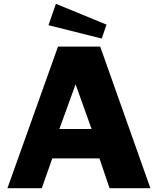

<svg xmlns="http://www.w3.org/2000/svg" viewBox="-20 -986 827 1006"><path d="M19 0H199L254 -156H501L554 0H768L505 -742H284ZM291 -310 376 -544 460 -310ZM273 -966 234 -854 513 -784 538 -857Z"/></svg>

Font: Bisquit Text
Style: Bold
Weight: 800
Version: Version 1.004;Glyphs 3.2.3 (3260)